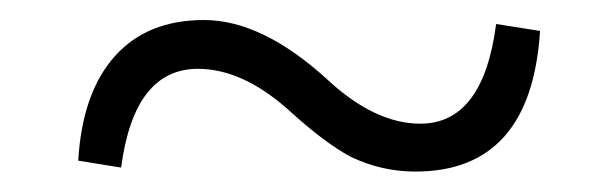

<svg xmlns="http://www.w3.org/2000/svg" viewBox="-20 -460 602 188"><path d="M386.7 -292Q353.5 -292 323.2 -306.6Q297.9 -320.3 265.6 -349.6Q218.8 -392.6 173.8 -392.6Q111.3 -392.6 98.6 -295.9L56.6 -302.7Q60.5 -369.1 92.3 -404.8Q124 -440.4 179.7 -440.4Q236.3 -440.4 299.8 -382.8Q346.7 -338.9 391.6 -338.9Q453.1 -338.9 465.8 -436.5L508.8 -429.7Q500 -292 386.7 -292Z"/></svg>

Font: Bpmf Zihi Only R
Style: R
Weight: 400
Foundry: But Ko
Version: Version 1.320